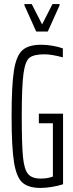

<svg xmlns="http://www.w3.org/2000/svg" viewBox="-20 -916 361 944"><path d="M37 -344Q37 -496 48.5 -569Q60 -642 90 -669Q120 -696 183 -696Q209 -696 238.5 -691Q268 -686 289 -678V-634Q233 -649 200 -649Q147 -649 125.5 -632.5Q104 -616 95.5 -554.5Q87 -493 87 -344Q87 -205 93 -144Q99 -83 118 -60.5Q137 -38 180 -38Q214 -38 240 -48V-310H171V-357H290V-10Q265 -2 235 3Q205 8 180 8Q120 8 90.5 -18Q61 -44 49 -117.5Q37 -191 37 -344ZM158 -761 100 -890V-896H136L187 -796L238 -896H273V-890L215 -761Z"/></svg>

Font: Saira Ultra Condensed Light
Style: Regular
Weight: 300
Width: 1
Designer: Hector Gatti with collaboration of the Omnibus-Type team
Foundry: Omnibus-Type
Version: Version 1.001; ttfautohint (v1.8)